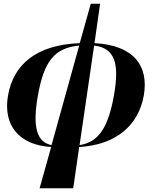

<svg xmlns="http://www.w3.org/2000/svg" viewBox="-20 -780 837 1028"><path d="M192 228H372L404 7C601 -4 722 -109 750 -269C777 -425 699 -538 486 -549L516 -760H466L407 -549C169 -540 51 -430 23 -269C-5 -108 83 -3 254 7ZM183 -269C215 -449 270 -524 404 -536L256 -3C179 -19 152 -94 183 -269ZM590 -269C559 -95 507 -19 406 -3L484 -536C594 -523 621 -442 590 -269Z"/></svg>

Font: Noto Serif Display SemiCondensed ExtraBold
Style: Italic
Weight: 800
Width: 4
Italic angle: -12°
Designer: Monotype Design Team
Foundry: Monotype Imaging Inc.
Version: Version 2.009